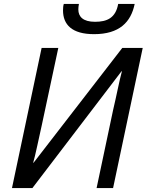

<svg xmlns="http://www.w3.org/2000/svg" viewBox="-20 -958 747 978"><path d="M145 0 599 -595H601C589 -552 572 -464 556 -397L472 0H556L707 -714H603L151 -129H149C159 -161 180 -264 193 -321L277 -714H192L41 0ZM459 -784C588 -784 647 -845 666 -938H582C569 -866 525 -847 464 -847C403 -847 379 -873 379 -910C379 -918 380 -927 382 -938H305C302 -929 301 -918 301 -905C301 -833 346 -784 459 -784Z"/></svg>

Font: BC Sans
Style: Italic
Weight: 400
Italic angle: -12°
Designer: Monotype Design Team
Designer: Province of B.C.
Foundry: Monotype Imaging Inc.
Version: Version 2.000;GOOG;noto-source:20170915:90ef993387c0